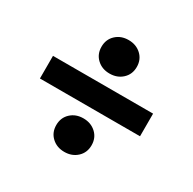

<svg xmlns="http://www.w3.org/2000/svg" viewBox="-120 -712 769 764"><g transform="rotate(30 264.0 -330.0)"><path d="M34.2 -381.8H494.1V-277.8H34.2ZM206.1 -94.7Q183.1 -116.2 183.1 -150.1Q183.1 -184.1 206.1 -205.6Q229 -227.1 263.9 -227.1Q298.8 -227.1 322 -205.6Q345.2 -184.1 345.2 -150.1Q345.2 -116.2 322 -94.7Q298.8 -73.2 263.9 -73.2Q229 -73.2 206.1 -94.7ZM322 -454.6Q298.8 -433.1 263.9 -433.1Q229 -433.1 206.1 -454.6Q183.1 -476.1 183.1 -510Q183.1 -543.9 206.1 -565.4Q229 -586.9 263.9 -586.9Q298.8 -586.9 322 -565.4Q345.2 -543.9 345.2 -510Q345.2 -476.1 322 -454.6Z"/></g></svg>

Font: SourceSansPro-Bold
Style: Bold
Weight: 700
Designer: Paul D. Hunt
Foundry: Adobe Systems Incorporated
Version: Version 1.050;PS Version 1.000;hotconv 1.0.70;makeotf.lib2.5